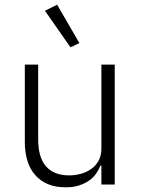

<svg xmlns="http://www.w3.org/2000/svg" viewBox="-20 -788 603 820"><path d="M413 -81H409Q402 -63 390 -46Q378 -29 360 -16.5Q342 -4 317.5 4Q293 12 260 12Q178 12 132 -38.5Q86 -89 86 -183V-512H143V-194Q143 -115 177 -77Q211 -39 275 -39Q302 -39 326.5 -46Q351 -53 370.5 -67Q390 -81 401.5 -102.5Q413 -124 413 -153V-512H470V0H413ZM172 -742 224 -768 319 -604 281 -586Z"/></svg>

Font: IBM Plex Sans Thai Looped Light
Style: Regular
Weight: 300
Designer: Mike Abbink, Paul van der Laan, Pieter van Rosmalen, Ben Mitchell, Mark Frömberg
Foundry: Bold Monday
Version: Version 1.1